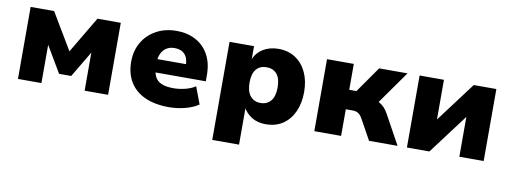

<svg xmlns="http://www.w3.org/2000/svg" viewBox="-58 -823 3487 1313"><g transform="rotate(10 1686.0 -166.0)"><path d="M69 0V-500H232L383 -247L533 -500H695V0H532V-281H542L424 -83H340L223 -281H232V0Z M1119 11Q1019 11 950 -21Q881 -53 846 -112Q811 -171 811 -251Q811 -326 844.5 -384.5Q878 -443 939.5 -477.5Q1001 -512 1083 -512Q1157 -512 1214.5 -481Q1272 -450 1304.5 -391.5Q1337 -333 1337 -250V-207H962V-299H1196L1184 -285Q1184 -340 1159 -367Q1134 -394 1088 -394Q1056 -394 1032.5 -379.5Q1009 -365 996 -337.5Q983 -310 983 -270V-255Q983 -207 998 -177.5Q1013 -148 1045 -135Q1077 -122 1127 -122Q1165 -122 1206.5 -132Q1248 -142 1278 -162L1323 -43Q1282 -16 1227 -2.5Q1172 11 1119 11Z M1450 180V-501H1620V-410H1619Q1640 -459 1685 -485.5Q1730 -512 1789 -512Q1857 -512 1907 -479Q1957 -446 1984.5 -387.5Q2012 -329 2012 -250Q2012 -175 1985.5 -115.5Q1959 -56 1909.5 -22.5Q1860 11 1790 11Q1734 11 1693.5 -14Q1653 -39 1633 -78H1636V180ZM1731 -126Q1776 -126 1802 -157.5Q1828 -189 1828 -251Q1828 -313 1802 -343.5Q1776 -374 1730 -374Q1685 -374 1659 -343.5Q1633 -313 1633 -251Q1633 -189 1659.5 -157.5Q1686 -126 1731 -126Z M2127 0V-500H2313V-320H2363L2489 -500H2686L2502 -240L2479 -287Q2505 -284 2526 -273Q2547 -262 2564 -244.5Q2581 -227 2594 -202L2705 0H2507L2429 -141Q2420 -157 2410.5 -166.5Q2401 -176 2389.5 -180.5Q2378 -185 2361 -185H2313V0Z M2770 0V-500H2939V-211H2929L3146 -500H3303V0H3134V-290H3144L2926 0Z"/></g></svg>

Font: Nunito Sans 9pt Black
Style: Regular
Weight: 900
Version: Version 3.101;gftools[0.9.27]